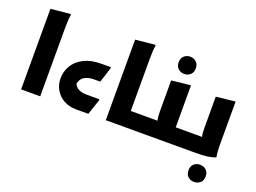

<svg xmlns="http://www.w3.org/2000/svg" viewBox="-140 -1094 2218 1662"><g transform="rotate(20 969.5 -263.0)"><path d="M79 -742 260 -760 263 -752Q259 -734 257.5 -707Q256 -680 255.5 -652Q255 -624 255 -604V0H79Z M367 -206Q367 -271 399.5 -325.5Q432 -380 496.5 -413Q561 -446 655 -446H744V-435L700 -297H640Q596 -297 561 -279.5Q526 -262 512 -215Q519 -186 549.5 -168.5Q580 -151 628 -151H745V-139L698 0H586Q520 0 471 -27.5Q422 -55 394.5 -102Q367 -149 367 -206Z M859 -742 1040 -760 1043 -752Q1039 -734 1037.5 -707Q1036 -680 1035.5 -652Q1035 -624 1035 -604V-149H1165V-20L1145 0H859Z M1165 -149H1281Q1277 -164 1275 -185.5Q1273 -207 1273 -233V-517L1438 -535H1449V-149H1578V-20L1558 0H1145V-129ZM1359 -608Q1326 -608 1303 -629Q1280 -650 1280 -688Q1280 -725 1303 -746Q1326 -767 1359 -767Q1392 -767 1415 -746Q1438 -725 1438 -688Q1438 -650 1415 -629Q1392 -608 1359 -608Z M1558 0V-129L1578 -149H1692Q1687 -165 1685.5 -187Q1684 -209 1684 -236V-517L1849 -535H1860V-186Q1860 -166 1860 -136.5Q1860 -107 1862 -78.5Q1864 -50 1868 -32V-24Q1838 -12 1795 -6Q1752 0 1689 0ZM1680 162Q1680 124 1702.5 103.5Q1725 83 1759 83Q1792 83 1815 103.5Q1838 124 1838 162Q1838 200 1815 220.5Q1792 241 1759 241Q1725 241 1702.5 220.5Q1680 200 1680 162Z"/></g></svg>

Font: Kufam
Style: Bold Italic
Weight: 700
Italic angle: -11°
Designer: Artur Schmal
Foundry: Original Type
Version: Version 1.301; ttfautohint (v1.8.3)